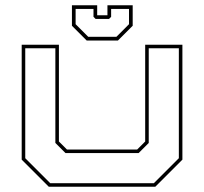

<svg xmlns="http://www.w3.org/2000/svg" viewBox="-20 -710 776 730"><path d="M165.5 0 62.5 -103V-540H204V-172L234.5 -141.5H501.5L532 -172V-540H673.5V-103L570.5 0ZM171 -13.5H565L660 -108.5V-526.5H545.5V-166.5L507 -128H229L190.5 -166.5V-526.5H76V-108.5ZM309.5 -556 253.5 -612V-690H349.5V-652H388.5V-690H484.5V-612L428.5 -556ZM315.5 -570H422.5L470.5 -618V-676H402.5V-646L394.5 -638H343.5L335.5 -646V-676H267.5V-618Z"/></svg>

Font: Tourney Expanded Thin
Style: Regular
Weight: 100
Width: 7
Designer: Tyler Finck
Foundry: Etcetera Type Co
Version: Version 1.010; ttfautohint (v1.8.3)